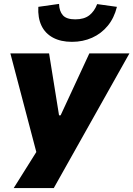

<svg xmlns="http://www.w3.org/2000/svg" viewBox="-20 -782 682 982"><path d="M50 180 183 -32 178 42 33 -509H231L282 -192H290L437 -509H642L255 180ZM348 -568Q291 -568 251 -589.5Q211 -611 192 -651Q173 -691 176 -747L282 -762Q283 -725 301.5 -704Q320 -683 365 -683Q410 -683 436.5 -703.5Q463 -724 477 -761L578 -747Q564 -690 531 -650Q498 -610 451 -589Q404 -568 348 -568Z"/></svg>

Font: Nunito Sans 6pt Black
Style: Italic
Weight: 900
Italic angle: -9°
Version: Version 3.101;gftools[0.9.27]